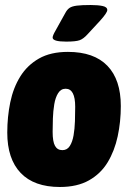

<svg xmlns="http://www.w3.org/2000/svg" viewBox="-20 -738 510 766"><path d="M219 8Q116 8 62.5 -48Q9 -104 9 -209Q9 -272 21 -330Q33 -388 61 -433Q89 -478 135.5 -504.5Q182 -531 251 -531Q355 -531 408.5 -475.5Q462 -420 462 -315Q462 -252 449.5 -194Q437 -136 409.5 -90.5Q382 -45 335 -18.5Q288 8 219 8ZM229 -139Q248 -139 258.5 -155.5Q269 -172 273.5 -198Q278 -224 279 -254.5Q280 -285 280 -312Q280 -384 242 -384Q223 -384 212 -366.5Q201 -349 196.5 -322Q192 -295 191 -265.5Q190 -236 190 -212Q190 -173 199.5 -156Q209 -139 229 -139ZM244 -572Q190 -572 190 -588Q190 -596 201 -615L241 -687Q248 -700 257.5 -706.5Q267 -713 286.5 -715.5Q306 -718 342 -718Q371 -718 389.5 -714Q408 -710 408 -698Q408 -687 379 -655L330 -602Q313 -583 297.5 -577.5Q282 -572 244 -572Z"/></svg>

Font: Asap Condensed Condensed Black
Style: Italic
Weight: 900
Width: 3
Italic angle: -6°
Designer: Pablo Cosgaya
Foundry: Omnibus-Type
Version: Version 3.001; ttfautohint (v1.8.4.7-5d5b)